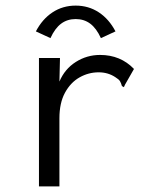

<svg xmlns="http://www.w3.org/2000/svg" viewBox="-20 -664 540 685"><path d="M458 -418 426 -362 422 -353 415 -357Q412 -368 408 -374.5Q404 -381 391 -389Q365 -406 332 -406Q296 -406 264 -388Q232 -370 212 -333.5Q192 -297 192 -242V1H119V-457H194L192 -373Q211 -418 250.5 -443Q290 -468 337 -468Q410 -468 458 -418ZM250 -596Q220 -596 198 -579.5Q176 -563 160 -528L108 -552Q131 -596 167.5 -620Q204 -644 250 -644Q296 -644 332.5 -620Q369 -596 392 -552L340 -528Q324 -563 302 -579.5Q280 -596 250 -596Z"/></svg>

Font: Vazir Code
Style: Code
Weight: 400
Foundry: DejaVu fonts team - Redesigned by Saber Rastikerdar
Version: Version 1.1.2